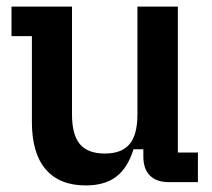

<svg xmlns="http://www.w3.org/2000/svg" viewBox="-20 -554 644 584"><path d="M77 -183V-444H15V-534H199V-206Q199 -144 223 -115.5Q247 -87 299 -87Q350 -87 374 -115.5Q398 -144 398 -206V-534H521V-90H582V0H494Q456 0 436 -20Q416 -40 416 -78V-100H386Q369 -44 334 -17Q299 10 241 10Q161 10 119 -39Q77 -88 77 -183Z"/></svg>

Font: Mozilla Headline BETA SemiBold
Style: Regular
Weight: 600
Designer: Studio DRAMA
Foundry: Studio DRAMA
Version: Version 0.100